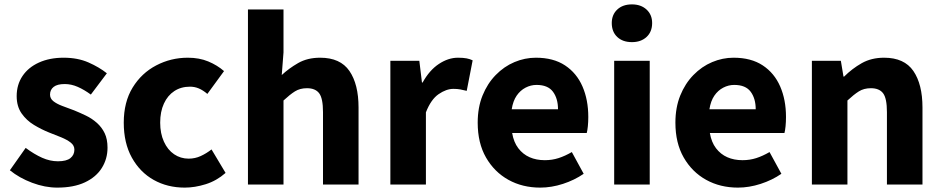

<svg xmlns="http://www.w3.org/2000/svg" viewBox="-20 -841 4293 875"><path d="M241 14Q185 14 126.5 -8Q68 -30 25 -65L97 -167Q136 -138 172 -122Q208 -106 244 -106Q283 -106 301 -120.5Q319 -135 319 -159Q319 -178 302.5 -191Q286 -204 259.5 -215Q233 -226 204 -237Q169 -251 135 -271.5Q101 -292 78.5 -324Q56 -356 56 -403Q56 -455 82.5 -494.5Q109 -534 157.5 -556Q206 -578 270 -578Q334 -578 383 -556.5Q432 -535 467 -507L394 -410Q364 -432 334.5 -445Q305 -458 275 -458Q241 -458 224.5 -445Q208 -432 208 -410Q208 -392 223 -380Q238 -368 263 -358.5Q288 -349 318 -338Q345 -327 372 -314Q399 -301 421.5 -281Q444 -261 457 -234Q470 -207 470 -168Q470 -117 444 -75.5Q418 -34 367 -10Q316 14 241 14Z M822 14Q743 14 680.5 -21Q618 -56 581 -122.5Q544 -189 544 -282Q544 -376 584.5 -442Q625 -508 692 -543Q759 -578 836 -578Q888 -578 929 -561Q970 -544 1001 -517L925 -413Q905 -430 886 -438Q867 -446 846 -446Q805 -446 774.5 -426Q744 -406 727 -369Q710 -332 710 -282Q710 -233 727 -195.5Q744 -158 773.5 -138Q803 -118 840 -118Q869 -118 895 -130Q921 -142 944 -160L1008 -53Q967 -17 917.5 -1.5Q868 14 822 14Z M1110 0V-798H1272V-602L1264 -499Q1296 -529 1338.5 -553.5Q1381 -578 1439 -578Q1531 -578 1572.5 -517.5Q1614 -457 1614 -351V0H1452V-330Q1452 -393 1434.5 -416Q1417 -439 1379 -439Q1347 -439 1324 -424.5Q1301 -410 1272 -383V0Z M1759 0V-564H1891L1903 -465H1906Q1937 -521 1980 -549.5Q2023 -578 2067 -578Q2091 -578 2106.5 -575Q2122 -572 2134 -566L2107 -427Q2091 -431 2077.5 -433.5Q2064 -436 2046 -436Q2014 -436 1979 -412Q1944 -388 1921 -329V0Z M2442 14Q2361 14 2297 -21.5Q2233 -57 2195 -123Q2157 -189 2157 -282Q2157 -351 2179 -405.5Q2201 -460 2239 -499Q2277 -538 2324.5 -558Q2372 -578 2422 -578Q2502 -578 2555 -543Q2608 -508 2634.5 -447Q2661 -386 2661 -308Q2661 -285 2659 -265.5Q2657 -246 2654 -235H2314Q2321 -193 2342 -165.5Q2363 -138 2393.5 -124.5Q2424 -111 2463 -111Q2496 -111 2525.5 -120.5Q2555 -130 2586 -148L2640 -49Q2598 -20 2545.5 -3Q2493 14 2442 14ZM2312 -343H2523Q2523 -392 2500 -423Q2477 -454 2425 -454Q2399 -454 2375 -441.5Q2351 -429 2334.5 -405Q2318 -381 2312 -343Z M2779 0V-564H2941V0ZM2860 -649Q2818 -649 2793 -672.5Q2768 -696 2768 -736Q2768 -774 2793 -797.5Q2818 -821 2860 -821Q2901 -821 2926.5 -797.5Q2952 -774 2952 -736Q2952 -696 2926.5 -672.5Q2901 -649 2860 -649Z M3343 14Q3262 14 3198 -21.5Q3134 -57 3096 -123Q3058 -189 3058 -282Q3058 -351 3080 -405.5Q3102 -460 3140 -499Q3178 -538 3225.5 -558Q3273 -578 3323 -578Q3403 -578 3456 -543Q3509 -508 3535.5 -447Q3562 -386 3562 -308Q3562 -285 3560 -265.5Q3558 -246 3555 -235H3215Q3222 -193 3243 -165.5Q3264 -138 3294.5 -124.5Q3325 -111 3364 -111Q3397 -111 3426.5 -120.5Q3456 -130 3487 -148L3541 -49Q3499 -20 3446.5 -3Q3394 14 3343 14ZM3213 -343H3424Q3424 -392 3401 -423Q3378 -454 3326 -454Q3300 -454 3276 -441.5Q3252 -429 3235.5 -405Q3219 -381 3213 -343Z M3680 0V-564H3812L3824 -492H3827Q3863 -528 3907 -553Q3951 -578 4009 -578Q4101 -578 4142.5 -517.5Q4184 -457 4184 -351V0H4022V-330Q4022 -393 4004.5 -416Q3987 -439 3949 -439Q3917 -439 3894 -424.5Q3871 -410 3842 -383V0Z"/></svg>

Font: Noto Sans JP ExtraBold
Style: Regular
Weight: 800
Designer: Ryoko NISHIZUKA  (kana, bopomofo & ideographs); Paul D. Hunt (Latin, Greek & Cyrillic); Sandoll Communications , Soo-you
Foundry: Adobe
Version: Version 2.004-H2;hotconv 1.0.118;makeotfexe 2.5.65603